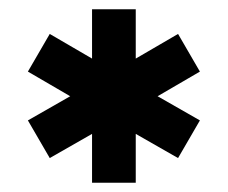

<svg xmlns="http://www.w3.org/2000/svg" viewBox="-20 -721 490 413"><path d="M178 -328V-433L87 -381L40 -462L131 -514L40 -567L87 -648L178 -595V-701H272V-595L363 -648L410 -567L319 -514L410 -462L363 -381L272 -433V-328Z"/></svg>

Font: MuseoModerno SemiBold
Style: Regular
Weight: 600
Designer: Pablo Cosgaya, Héctor Gatti, Marcela Romero, and the Authors of The MuseoModerno Project.
Foundry: Omnibus-Type Team
Version: Version 1.001